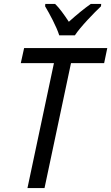

<svg xmlns="http://www.w3.org/2000/svg" viewBox="-20 -959 567 979"><path d="M282 -779H362C389 -821 462 -896 495 -927L496 -939H443C410 -916 371 -884 331 -848C306 -886 282 -919 261 -939H211L210 -927C232 -890 268 -824 282 -779ZM120 0H207L342 -637H511L527 -714H103L86 -637H255Z"/></svg>

Font: Noto Sans SemiCondensed
Style: Italic
Weight: 400
Width: 4
Italic angle: -12°
Designer: Monotype Design Team
Foundry: Monotype Imaging Inc.
Version: Version 2.013